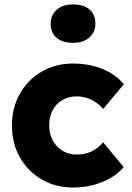

<svg xmlns="http://www.w3.org/2000/svg" viewBox="-20 -826 587 856"><path d="M305.7 10Q227.3 10 165.8 -26Q104.3 -62 68.8 -124.3Q33.3 -186.7 33.3 -266.3Q33.3 -346 68.8 -408.3Q104.3 -470.7 165.8 -506.7Q227.3 -542.7 305.7 -542.7Q377 -542.7 436.8 -518.5Q496.7 -494.3 532 -450L439.7 -340Q427 -355.7 408.7 -368.7Q390.3 -381.7 368.3 -389Q346.3 -396.3 321 -396.3Q285 -396.3 257.5 -379.8Q230 -363.3 214.7 -334Q199.3 -304.7 199.3 -267Q199.3 -230 214.7 -200.8Q230 -171.7 257.7 -154.3Q285.3 -137 321.3 -137Q347 -137 368.2 -143.3Q389.3 -149.7 407.3 -162Q425.3 -174.3 439.7 -191.7L531.3 -81Q496 -38.7 435.5 -14.3Q375 10 305.7 10ZM305.7 -635Q258.7 -635 232.3 -657.4Q206 -679.8 206 -720.7Q206 -758.3 232.7 -782.3Q259.4 -806.3 305.7 -806.3Q352.7 -806.3 379 -783.9Q405.3 -761.5 405.3 -720.7Q405.3 -683 378.6 -659Q351.9 -635 305.7 -635Z"/></svg>

Font: Lexend Medium
Style: Regular
Weight: 500
Designer: Bonnie Shaver-Troup, Thomas Jockin
Foundry: Lexend
Version: Version 1.005